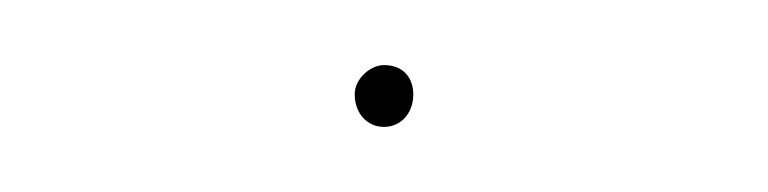

<svg xmlns="http://www.w3.org/2000/svg" viewBox="-20 -313 236 59"><path d="M89 -284C89 -278 93 -274 98 -274C103 -274 107 -278 107 -284C107 -289 104 -293 98 -293C94 -293 89 -289 89 -284Z"/></svg>

Font: Zinc
Style: Regular
Weight: 400
Version: Version 1